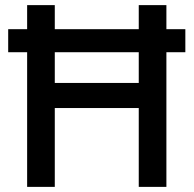

<svg xmlns="http://www.w3.org/2000/svg" viewBox="-20 -730 756 750"><path d="M86 0V-710H194V-406H522V-710H630V0H522V-308H194V0ZM12 -526V-616H704V-526Z"/></svg>

Font: Geist Med
Style: Regular
Weight: 400
Designer: Basement.studio, Andrés Briganti, Mateo Zaragoza
Foundry: Basement.studio, Vercel, Andrés Briganti, Guido Ferreyra, Mateo Zaragoza
Version: Version 1.401